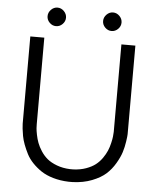

<svg xmlns="http://www.w3.org/2000/svg" viewBox="-58 -904 777 962"><g transform="rotate(5 330.5 -423.0)"><path d="M159.9 -841.3Q146 -827.1 146 -808.6Q146 -790 159.9 -776.1Q173.8 -762.2 192.4 -762.2Q210.9 -762.2 224.9 -776.1Q238.8 -790 238.8 -808.6Q238.8 -827.1 224.9 -841.3Q210.9 -855.5 192.4 -855.5Q173.8 -855.5 159.9 -841.3ZM439.2 -841.3Q425.3 -827.1 425.3 -808.6Q425.3 -790 439.2 -776.1Q453.1 -762.2 471.7 -762.2Q490.2 -762.2 504.2 -776.1Q518.1 -790 518.1 -808.6Q518.1 -827.1 504.2 -841.3Q490.2 -855.5 471.7 -855.5Q453.1 -855.5 439.2 -841.3ZM139.2 -699.7V-264.6Q139.2 -255.4 139.9 -244.1Q140.6 -232.9 144.8 -211.9Q148.9 -190.9 156 -171.9Q163.1 -152.8 177 -131.3Q190.9 -109.9 209.7 -94.2Q228.5 -78.6 258.3 -67.4Q288.1 -56.2 324.2 -54.7H341.8Q376.5 -56.2 405 -66.4Q433.6 -76.7 452.1 -91.1Q470.7 -105.5 484.9 -125.7Q499 -146 506.6 -164.1Q514.2 -182.1 519 -202.9Q523.9 -223.6 525.1 -235.8Q526.4 -248 526.9 -259.8V-699.7H597.2V-270Q597.2 -264.2 597.2 -254.6Q597.2 -245.1 593 -216.8Q588.9 -188.5 580.8 -162.8Q572.8 -137.2 554 -105.2Q535.2 -73.2 509.3 -50Q483.4 -26.9 440.2 -10Q397 6.8 343.3 8.8H322.8Q280.3 7.3 244.6 -3.2Q209 -13.7 184.3 -30.3Q159.7 -46.9 139.9 -67.6Q120.1 -88.4 108.4 -111.3Q96.7 -134.3 88.1 -157Q79.6 -179.7 75.9 -200Q72.3 -220.2 70.6 -235.8Q68.8 -251.5 68.8 -260.7V-270V-699.7Z"/></g></svg>

Font: LilGrotesk
Style: Regular
Weight: 400
Designer: BSozoo
Foundry: BSozoo
Version: Version 1.004;PS 001.004;hotconv 1.0.70;makeotf.lib2.5.58329